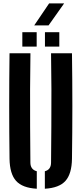

<svg xmlns="http://www.w3.org/2000/svg" viewBox="-20 -1118 486 1146"><path d="M36.9 -170.5Q34.9 -326.9 34.9 -485.4Q34.9 -643.9 36.9 -800H161.7Q159.9 -695.9 159.6 -584.9Q159.2 -473.9 159.8 -363Q160.4 -252.1 161.4 -147.9Q161.4 -126.8 171.1 -113.8Q180.7 -100.7 199.6 -95.9V8.5Q113.5 3.6 75.9 -38.4Q38.2 -80.5 36.9 -170.5ZM247.7 8.5V-95.9Q266.5 -100.7 275.6 -113.8Q284.7 -126.8 284.7 -147.9Q285.7 -252.1 286.4 -363Q287.1 -473.9 286.9 -584.9Q286.6 -695.9 284.7 -800H409.6Q411.9 -643.9 411.9 -485.4Q411.9 -326.9 409.6 -170.5Q408.3 -80.5 370.8 -38.4Q333.3 3.6 247.7 8.5ZM248.3 -840V-925.7H334V-840ZM113.3 -840V-925.7H198.9V-840ZM184.3 -966.4 273.2 -1097.7H362.8L269.8 -966.4Z"/></svg>

Font: Big Shoulders Stencil Thin
Style: Regular
Weight: 100
Designer: Patric King
Foundry: XO Type Co
Version: Version 2.001